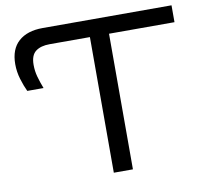

<svg xmlns="http://www.w3.org/2000/svg" viewBox="-82 -840 998 930"><g transform="rotate(-10 417.0 -375.0)"><path d="M404 -705H498V0H404ZM820 -750V-667H206Q162 -667 137 -648Q112 -629 112 -582Q112 -551 120 -522.5Q128 -494 140 -463H60Q47 -490 36 -526.5Q25 -563 25 -600Q25 -674 67.5 -712Q110 -750 186 -750Z"/></g></svg>

Font: Unbounded Light
Style: Regular
Weight: 300
Designer: Luke Prowse, Jean-Baptiste Morizot, Fátima Lázaro, Florian Runge
Foundry: NaN
Version: Version 1.700